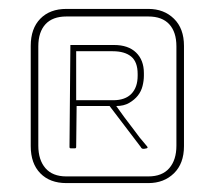

<svg xmlns="http://www.w3.org/2000/svg" viewBox="-20 -411 487 431"><path d="M313 0H129Q92 0 70.5 -22Q49 -44 49 -83V-308Q49 -347 70.5 -369Q92 -391 129 -391H313Q348 -391 370.5 -369Q393 -347 393 -308V-83Q393 -44 370.5 -22Q348 0 313 0ZM376 -307Q376 -339 360 -356.5Q344 -374 313 -374H129Q98 -374 82 -356.5Q66 -339 66 -307V-84Q66 -52 82 -33.5Q98 -15 129 -15H313Q344 -15 360 -33.5Q376 -52 376 -84ZM304 -77Q298 -76 296 -81L226 -173H152L151 -81Q151 -78 148 -78H139Q136 -78 136 -81L138 -310H236Q268 -310 285.5 -293Q303 -276 303 -247V-241Q303 -230 300 -218Q297 -206 289.5 -196.5Q282 -187 270 -180Q258 -173 241 -173Q248 -163 259 -148Q270 -133 281 -119Q293 -102 308 -85Q314 -79 309 -78ZM289 -245Q289 -272 274.5 -284Q260 -296 233 -296H151V-186H234Q261 -186 275 -200.5Q289 -215 289 -241Z"/></svg>

Font: Chathura Thin
Style: Regular
Weight: 250
Designer: Appaji Ambarisha Darbha
Foundry: Aditya Fonts
Version: Version 1.002 2016